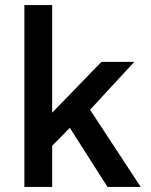

<svg xmlns="http://www.w3.org/2000/svg" viewBox="-20 -740 598 760"><path d="M76.5 0V-720H186.5V-294L381.5 -495H511.5L336.5 -305.5L537 0H405.5L256.5 -234L186.5 -163V0Z"/></svg>

Font: Geologica
Style: Regular
Weight: 400
Designer: Sindre Bremnes, Frode Helland
Foundry: Monokrom Skriftforlag AS
Version: Version 1.010; ttfautohint (v1.8.4.7-5d5b);gftools[0.9.28]